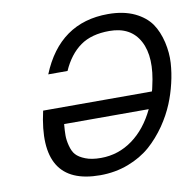

<svg xmlns="http://www.w3.org/2000/svg" viewBox="-84 -825 935 932"><g transform="rotate(-10 384.0 -359.0)"><path d="M752 -356Q740 -305 721 -259Q700 -208 666 -158Q629 -105 586 -67Q539 -26 476 -2Q411 23 336 23Q36 23 117 -334H653Q656 -341 659 -357Q692 -497 649 -578Q606 -659 500 -659Q412 -659 357 -620Q301 -580 267 -503H172Q269 -741 508 -741Q584 -741 639 -715Q691 -690 719 -650Q745 -612 758 -557Q770 -504 767 -455Q764 -406 752 -356ZM206 -252Q203 -219 203 -196Q203 -173 210 -146Q218 -115 232 -100Q247 -83 278 -71Q308 -59 354 -59Q440 -59 510 -110Q579 -160 623 -252Z"/></g></svg>

Font: Miedinger
Style: Italic
Weight: 400
Italic angle: -13°
Version: Version 001.000